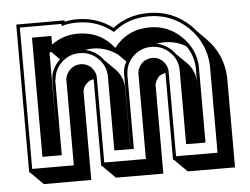

<svg xmlns="http://www.w3.org/2000/svg" viewBox="-46 -591 922 709"><g transform="rotate(-5 415.0 -236.0)"><path d="M151.9 -133.8Q151.9 -146.5 151.9 -158.9Q151.9 -171.4 152.3 -184.1Q152.3 -197.3 152.3 -215.1Q152.3 -232.9 152.6 -251.7Q152.8 -270.5 153.1 -288.1Q153.3 -305.7 153.3 -318.8Q154.3 -340.8 163.1 -358.6Q171.9 -376.5 187.5 -391.1L188.5 -392.1L159.7 -421.4H151.9ZM684.6 -227.5Q684.6 -250.5 684.8 -272.9Q685.1 -295.4 685.1 -318.4Q683.1 -363.3 657.7 -399.4Q621.6 -421.4 577.1 -421.4Q569.8 -421.4 562.7 -420.7Q555.7 -419.9 548.8 -418.9Q578.1 -413.1 602.5 -391.1Q606.4 -387.2 609.9 -383.1Q613.3 -378.9 616.7 -374.5L650.4 -341.3L653.3 -338.4Q667.5 -324.7 675.5 -307.1Q683.6 -289.6 684.6 -270ZM418.5 -51.3H418.9V-184.1Q418.9 -217.8 419.2 -251.5Q419.4 -285.2 419.4 -318.8Q419.9 -341.8 431.6 -363.3L403.8 -390.6Q361.8 -421.4 311 -421.4Q297.9 -421.4 284.7 -418.5Q314 -412.6 336.9 -391.1Q340.8 -387.2 344.5 -383.1Q348.1 -378.9 351.1 -374.5L389.2 -336.9Q416.5 -309.1 418.5 -270ZM41.5 14.2H38.6V-534.2H217.3V-531.2L218.8 -529.3Q239.7 -534.2 262.2 -534.2Q301.3 -534.2 334.2 -523.2Q367.2 -512.2 395.5 -490.7Q423.8 -512.7 456.5 -523.4Q489.3 -534.2 528.3 -534.2Q618.7 -534.2 682.6 -472.2Q687.5 -466.8 691.9 -462.2Q696.3 -457.5 700.7 -452.1L731.9 -420.9Q794.4 -358.4 797.4 -271V61.5L622.1 61L574.7 13.7H571.8V-308.1Q556.2 -305.7 545.9 -296.4H546.4Q540.5 -290.5 536.9 -283Q533.2 -275.4 531.7 -268.1V61.5L356 61L308.6 13.7H305.7V-308.1Q290.5 -306.2 280.3 -296.4Q267.6 -285.2 264.6 -267.6V61.5H88.9ZM92.3 -39.1V-481H164.1V-449.2Q207.5 -481 262.2 -481Q344.7 -481 395.5 -416.5Q445.3 -481 528.3 -481Q596.2 -481 645.3 -433.6Q694.3 -386.2 697.3 -318.8H696.8V-39.1L625 -39.6V-318.8Q622.6 -356.4 594.5 -382.6Q566.4 -408.7 528.3 -408.7Q489.3 -408.7 461.7 -382.6Q434.1 -356.4 431.6 -318.8H431.2V-39.1L358.9 -39.6V-318.8Q356.4 -356.4 328.6 -382.6Q300.8 -408.7 262.2 -408.7Q223.6 -408.7 195.8 -382.6Q168 -356.4 165.5 -318.8H164.1V-39.1ZM205.1 2V-317.4Q207 -328.6 211.4 -336.9Q215.8 -345.2 224.1 -353Q240.2 -367.7 262.2 -367.7Q284.2 -367.7 300.3 -353Q315.4 -337.9 317.9 -317.9V1.5L472.2 2V-316.9Q474.6 -337.9 489.7 -353Q505.9 -367.7 528.3 -367.7Q549.8 -367.7 565.9 -353Q581.5 -337.4 584 -316.9V1.5L737.8 2V-319.8Q734.9 -403.3 674.3 -463.4Q613.3 -522 528.3 -522Q450.7 -522 395.5 -475.6Q367.7 -498.5 334.7 -510.3Q301.8 -522 262.2 -522Q231.4 -522 205.1 -514.2V-522H50.8V2Z"/></g></svg>

Font: Gondrin
Style: Regular
Weight: 400
Designer: Peter Wiegel, original typeface by Carl Albert Fahrenwaldt 1901
Foundry: Peter Wiegel
Version: Version 1.000 2010 initial release